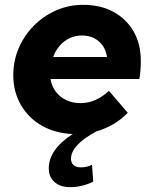

<svg xmlns="http://www.w3.org/2000/svg" viewBox="-20 -544 640 795"><path d="M270 231Q230 231 206 210Q182 189 182 153Q182 75 281 11Q209 8 153.5 -23.5Q98 -55 66.5 -109.5Q35 -164 35 -233Q35 -292 57.5 -344.5Q80 -397 120 -437.5Q160 -478 212.5 -501Q265 -524 324 -524Q396 -524 449.5 -495Q503 -466 533 -414Q563 -362 563 -293Q563 -270 561.5 -251.5Q560 -233 557 -217H189Q194 -187 211 -164.5Q228 -142 254.5 -129.5Q281 -117 313 -117Q346 -117 376 -130.5Q406 -144 431 -168L509 -77Q482 -49 449.5 -30Q417 -11 379 0Q327 28 300.5 56.5Q274 85 274 113Q274 130 284.5 139.5Q295 149 314 149Q328 149 340.5 146Q353 143 361 138L366 208Q347 218 321.5 224.5Q296 231 270 231ZM200 -308H423Q419 -336 405 -355.5Q391 -375 369.5 -386Q348 -397 319 -397Q292 -397 268.5 -386Q245 -375 227.5 -355Q210 -335 200 -308Z"/></svg>

Font: Red Hat Mono
Style: Italic
Weight: 300
Italic angle: -12°
Monospace: yes
Designer: Pentagram, MCKL
Foundry: Pentagram, MCKL
Version: Version 1.023